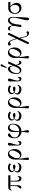

<svg xmlns="http://www.w3.org/2000/svg" viewBox="2868 -3638 1052 6828"><g transform="rotate(-90 3394.0 -224.0)"><path d="M574 -456V-380H380V-222Q380 -142 400.5 -103Q421 -64 467 -64Q513 -64 532 -130Q546 -112 546 -82Q546 -42 523 -15Q500 12 458 12Q404 12 378 -24.5Q352 -61 352 -114V-380H220V-111Q220 -62 200 -25Q180 12 146 12Q134 12 118 -4Q104 -18 104 -32Q104 -52 131.5 -72.5Q159 -93 170 -113Q196 -160 196 -380H120Q88 -380 66 -362.5Q44 -345 38 -318H28Q28 -341 39 -374Q50 -407 66 -425Q94 -456 138 -456Z M676 -132Q676 -203 746 -241V-245Q686 -282 686 -331Q686 -393 735 -430.5Q784 -468 842 -468Q916 -468 957 -442Q998 -416 998 -403Q998 -390 986.5 -377Q975 -364 966 -364Q964 -364 934 -380Q890 -402 849 -402Q799 -402 762.5 -379Q726 -356 726 -311Q726 -276 766 -256Q817 -288 877 -288Q910 -288 933 -277Q956 -266 956 -245Q956 -223 934.5 -211.5Q913 -200 883 -200Q821 -200 765 -234Q716 -210 716 -155Q716 -110 761 -87Q806 -64 862 -64Q961 -64 1015 -132L1026 -128Q1018 -81 976 -34.5Q934 12 862 12Q785 12 730.5 -24Q676 -60 676 -132Z M1271 -34Q1318 -34 1363.5 -88Q1409 -142 1433.5 -208Q1458 -274 1458 -319Q1458 -374 1427 -398Q1396 -422 1363 -422Q1317 -422 1273.5 -368.5Q1230 -315 1206 -249Q1182 -183 1182 -137Q1182 -82 1210.5 -58Q1239 -34 1271 -34ZM1312 12Q1262 12 1223 -15.5Q1184 -43 1169 -82L1164 -80L1170 -15Q1175 50 1182 92Q1184 106 1195 160Q1206 214 1206 232Q1206 257 1192.5 269.5Q1179 282 1162 282Q1145 282 1131.5 269.5Q1118 257 1118 232Q1118 215 1127 106.5Q1136 -2 1136 -62Q1136 -82 1134 -134.5Q1132 -187 1132 -188Q1132 -322 1186.5 -395Q1241 -468 1328 -468Q1410 -468 1459 -399Q1508 -330 1508 -228Q1508 -128 1451.5 -58Q1395 12 1312 12Z M1682 -468Q1732 -468 1732 -421Q1732 -406 1720 -368L1679 -231Q1660 -170 1660 -126Q1660 -93 1673 -73.5Q1686 -54 1708 -54Q1756 -54 1767 -125Q1778 -118 1785 -99Q1792 -80 1792 -66Q1792 -29 1774 -10Q1755 12 1726 12Q1679 12 1655.5 -22Q1632 -56 1632 -130V-403Q1632 -468 1682 -468Z M1890 -240Q1890 -325 1924 -396.5Q1958 -468 2019 -468Q2040 -468 2052 -452Q2064 -438 2064 -420Q2064 -397 2022 -378Q1977 -359 1946 -316Q1918 -273 1918 -218Q1918 -153 1977.5 -110.5Q2037 -68 2122 -64Q2120 -86 2119 -112Q2112 -210 2112 -264Q2112 -360 2149.5 -414Q2187 -468 2254 -468Q2320 -468 2360 -425Q2408 -373 2408 -287Q2408 -149 2333 -68Q2265 5 2146 12Q2153 107 2168 161Q2180 204 2180 232Q2180 282 2138 282Q2118 282 2105 268.5Q2092 255 2092 232Q2092 214 2103 159Q2122 60 2122 12Q2031 8 1965 -52Q1929 -84 1909.5 -134Q1890 -184 1890 -240ZM2146 -64Q2213 -68 2264 -98Q2319 -131 2351.5 -186Q2384 -241 2384 -294Q2384 -346 2359.5 -377Q2335 -408 2290 -408Q2214 -408 2174 -312Q2156 -268 2151 -214.5Q2146 -161 2146 -64Z M2512 -132Q2512 -203 2582 -241V-245Q2522 -282 2522 -331Q2522 -393 2571 -430.5Q2620 -468 2678 -468Q2752 -468 2793 -442Q2834 -416 2834 -403Q2834 -390 2822.5 -377Q2811 -364 2802 -364Q2800 -364 2770 -380Q2726 -402 2685 -402Q2635 -402 2598.5 -379Q2562 -356 2562 -311Q2562 -276 2602 -256Q2653 -288 2713 -288Q2746 -288 2769 -277Q2792 -266 2792 -245Q2792 -223 2770.5 -211.5Q2749 -200 2719 -200Q2657 -200 2601 -234Q2552 -210 2552 -155Q2552 -110 2597 -87Q2642 -64 2698 -64Q2797 -64 2851 -132L2862 -128Q2854 -81 2812 -34.5Q2770 12 2698 12Q2621 12 2566.5 -24Q2512 -60 2512 -132Z M3107 -34Q3154 -34 3199.5 -88Q3245 -142 3269.5 -208Q3294 -274 3294 -319Q3294 -374 3263 -398Q3232 -422 3199 -422Q3153 -422 3109.5 -368.5Q3066 -315 3042 -249Q3018 -183 3018 -137Q3018 -82 3046.5 -58Q3075 -34 3107 -34ZM3148 12Q3098 12 3059 -15.5Q3020 -43 3005 -82L3000 -80L3006 -15Q3011 50 3018 92Q3020 106 3031 160Q3042 214 3042 232Q3042 257 3028.5 269.5Q3015 282 2998 282Q2981 282 2967.5 269.5Q2954 257 2954 232Q2954 215 2963 106.5Q2972 -2 2972 -62Q2972 -82 2970 -134.5Q2968 -187 2968 -188Q2968 -322 3022.5 -395Q3077 -468 3164 -468Q3246 -468 3295 -399Q3344 -330 3344 -228Q3344 -128 3287.5 -58Q3231 12 3148 12Z M3448 -132Q3448 -203 3518 -241V-245Q3458 -282 3458 -331Q3458 -393 3507 -430.5Q3556 -468 3614 -468Q3688 -468 3729 -442Q3770 -416 3770 -403Q3770 -390 3758.5 -377Q3747 -364 3738 -364Q3736 -364 3706 -380Q3662 -402 3621 -402Q3571 -402 3534.5 -379Q3498 -356 3498 -311Q3498 -276 3538 -256Q3589 -288 3649 -288Q3682 -288 3705 -277Q3728 -266 3728 -245Q3728 -223 3706.5 -211.5Q3685 -200 3655 -200Q3593 -200 3537 -234Q3488 -210 3488 -155Q3488 -110 3533 -87Q3578 -64 3634 -64Q3733 -64 3787 -132L3798 -128Q3790 -81 3748 -34.5Q3706 12 3634 12Q3557 12 3502.5 -24Q3448 -60 3448 -132Z M3964 -468Q4014 -468 4014 -421Q4014 -406 4002 -368L3961 -231Q3942 -170 3942 -126Q3942 -93 3955 -73.5Q3968 -54 3990 -54Q4038 -54 4049 -125Q4060 -118 4067 -99Q4074 -80 4074 -66Q4074 -29 4056 -10Q4037 12 4008 12Q3961 12 3937.5 -22Q3914 -56 3914 -130V-403Q3914 -468 3964 -468Z M4488 -730Q4520 -730 4520 -699Q4520 -688 4517 -679Q4514 -670 4509 -663Q4504 -656 4498 -646L4410 -508L4390 -518L4440 -676Q4445 -693 4449.5 -702.5Q4454 -712 4464 -721Q4474 -730 4488 -730ZM4316 10Q4258 10 4218 -36Q4178 -82 4178 -172Q4178 -286 4223 -369Q4248 -416 4285 -442Q4322 -468 4362 -468Q4409 -468 4436.5 -421Q4464 -374 4474 -303L4480 -301L4542 -456H4626L4501 -184Q4509 -124 4534 -94Q4559 -64 4591 -64Q4623 -64 4648 -98Q4648 -52 4632 -20Q4616 12 4584 12Q4540 12 4518.5 -30.5Q4497 -73 4487 -150H4481Q4463 -105 4448 -82Q4388 10 4316 10ZM4288 -46Q4313 -46 4334.5 -56.5Q4356 -67 4371 -85Q4386 -103 4399.5 -125.5Q4413 -148 4423 -173Q4433 -198 4444 -222Q4458 -256 4458 -270Q4458 -306 4448 -329Q4420 -392 4375 -392Q4311 -392 4263 -326Q4234 -285 4220 -236.5Q4206 -188 4206 -157Q4206 -46 4288 -46Z M4883 -34Q4930 -34 4975.5 -88Q5021 -142 5045.5 -208Q5070 -274 5070 -319Q5070 -374 5039 -398Q5008 -422 4975 -422Q4929 -422 4885.5 -368.5Q4842 -315 4818 -249Q4794 -183 4794 -137Q4794 -82 4822.5 -58Q4851 -34 4883 -34ZM4924 12Q4874 12 4835 -15.5Q4796 -43 4781 -82L4776 -80L4782 -15Q4787 50 4794 92Q4796 106 4807 160Q4818 214 4818 232Q4818 257 4804.5 269.5Q4791 282 4774 282Q4757 282 4743.5 269.5Q4730 257 4730 232Q4730 215 4739 106.5Q4748 -2 4748 -62Q4748 -82 4746 -134.5Q4744 -187 4744 -188Q4744 -322 4798.5 -395Q4853 -468 4940 -468Q5022 -468 5071 -399Q5120 -330 5120 -228Q5120 -128 5063.5 -58Q5007 12 4924 12Z M5188 -413Q5188 -438 5204 -453Q5220 -468 5248 -468Q5337 -468 5391 -330Q5420 -255 5438 -181L5563 -443Q5576 -468 5594 -468Q5611 -468 5625 -458Q5639 -448 5639 -439Q5639 -429 5624 -398L5464 -64Q5478 6 5504 109Q5511 136 5516 151Q5521 166 5531 185Q5541 204 5556 213Q5571 222 5592 222Q5608 222 5622 208Q5640 193 5655 193Q5694 193 5694 230Q5694 282 5621 282Q5576 282 5540.5 242.5Q5505 203 5490 147Q5469 67 5448 -30L5317 245Q5307 266 5300 274Q5293 282 5280 282Q5271 282 5255.5 272.5Q5240 263 5240 254Q5240 233 5252 208L5422 -148Q5410 -194 5403 -219Q5392 -256 5384 -280Q5376 -304 5363 -334.5Q5350 -365 5334.5 -380.5Q5319 -396 5302 -396Q5290 -396 5278 -386Q5258 -368 5242 -368Q5188 -368 5188 -413Z M5845 -12Q5845 -30 5866 -133Q5887 -236 5887 -282Q5887 -334 5859 -369Q5831 -404 5784 -404Q5749 -404 5720 -371Q5720 -414 5738 -441Q5756 -468 5790 -468Q5835 -468 5866 -422Q5897 -376 5906 -311L5914 -309Q5936 -373 5982.5 -420.5Q6029 -468 6076 -468Q6138 -468 6173 -422Q6208 -375 6208 -293Q6208 -201 6198 -58Q6184 131 6184 207Q6184 282 6142 282Q6086 282 6086 230Q6086 186 6101.5 117Q6117 48 6132 -8Q6149 -72 6166.5 -154Q6184 -236 6184 -292Q6184 -309 6180 -326.5Q6176 -344 6167 -362.5Q6158 -381 6139.5 -392.5Q6121 -404 6096 -404Q6052 -404 6018 -362.5Q5984 -321 5965.5 -261Q5947 -201 5938 -128Q5932 -78 5929.5 -47Q5927 -16 5917 -2Q5907 12 5882 12Q5845 12 5845 -12Z M6736 -456V-380H6590V-374Q6630 -346 6669 -286Q6708 -226 6708 -164Q6708 -84 6659 -36Q6610 12 6530 12Q6437 12 6376.5 -52Q6316 -116 6316 -214Q6316 -309 6352 -367Q6376 -407 6416 -431.5Q6456 -456 6503 -456ZM6493 -64Q6568 -64 6602 -111.5Q6636 -159 6636 -222Q6636 -272 6612.5 -314.5Q6589 -357 6553 -380H6503Q6435 -380 6389.5 -330.5Q6344 -281 6344 -216Q6344 -150 6385.5 -107Q6427 -64 6493 -64Z"/></g></svg>

Font: Old Standard TT
Style: Regular
Weight: 400
Designer: Alexey Kryukov <alexios@thessalonica.org.ru>
Version: Version 2.2